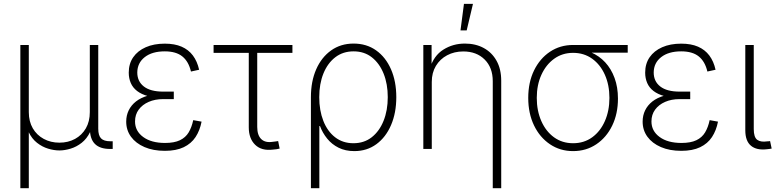

<svg xmlns="http://www.w3.org/2000/svg" viewBox="-20 -775 4049 999"><path d="M85.9 204.1V-541H129.9V-191.4Q129.9 -143.1 150.6 -107.4Q171.4 -71.8 207.8 -52.2Q244.1 -32.7 289.1 -32.7Q334.5 -32.7 370.4 -52.2Q406.2 -71.8 426.8 -107.4Q447.3 -143.1 447.3 -191.4V-541H491.2V-105.5Q491.2 -69.8 505.9 -54.9Q520.5 -40 553.7 -40H566.4V0H552.7Q500 0 473.9 -26.1Q447.8 -52.2 447.8 -105V-177.2H466.3Q466.3 -124.5 449.2 -88.9Q432.1 -53.2 405 -32Q377.9 -10.7 347.2 -1.5Q316.4 7.8 289.1 7.8Q261.2 7.8 230.5 -1.5Q199.7 -10.7 172.6 -32Q145.5 -53.2 128.7 -88.9Q111.8 -124.5 111.8 -177.2H129.9V204.1Z M837.9 9.8Q776.9 9.8 731.7 -9.8Q686.5 -29.3 661.6 -63.5Q636.7 -97.7 636.7 -142.1Q636.7 -174.3 649.7 -200.9Q662.6 -227.5 687.5 -247.1Q712.4 -266.6 749.5 -277.3Q786.6 -288.1 835.4 -288.1H884.3V-259.3H828.6Q786.6 -259.3 753.7 -244.9Q720.7 -230.5 701.7 -204.6Q682.6 -178.7 682.6 -143.1Q682.6 -93.3 724.9 -62.3Q767.1 -31.2 838.9 -31.2Q886.7 -31.2 916.3 -45.4Q945.8 -59.6 961.7 -86.2Q977.5 -112.8 985.4 -149.9L1028.8 -142.1Q1020 -96.2 997.6 -62Q975.1 -27.8 935.8 -9Q896.5 9.8 837.9 9.8ZM835.4 -265.1Q786.1 -265.1 751 -274.7Q715.8 -284.2 693.4 -301.5Q670.9 -318.8 660.4 -343.3Q649.9 -367.7 649.9 -397Q649.9 -443.4 673.1 -477.1Q696.3 -510.7 738.5 -529.3Q780.8 -547.9 837.4 -547.9Q888.7 -547.9 924.8 -532.2Q960.9 -516.6 983.6 -486.3Q1006.3 -456.1 1016.1 -412.1L973.6 -402.8Q961.4 -455.1 928.7 -481.4Q896 -507.8 837.4 -507.8Q771.5 -507.8 733.2 -477.8Q694.8 -447.8 694.3 -397.9Q694.3 -351.6 728.5 -325Q762.7 -298.3 829.1 -298.3H884.3V-265.1Z M1399.9 3.4Q1340.8 10.7 1307.6 -21.7Q1274.4 -54.2 1274.4 -112.3V-500H1091.3V-541H1501.5V-500H1318.4V-114.7Q1318.4 -71.8 1339.1 -51.5Q1359.9 -31.2 1398.4 -37.1Q1404.8 -37.6 1412.6 -38.8Q1420.4 -40 1427.2 -41L1435.1 -2Q1427.7 0 1418.5 1.5Q1409.2 2.9 1399.9 3.4Z M1597.7 204.1V-269.5Q1597.7 -351.6 1625.2 -414.3Q1652.8 -477.1 1702.9 -512.7Q1752.9 -548.3 1819.8 -548.3Q1887.2 -548.3 1937 -512.9Q1986.8 -477.5 2014.4 -414.6Q2042 -351.6 2042 -269.5Q2042 -187.5 2014.6 -124Q1987.3 -60.5 1938.2 -24.7Q1889.2 11.2 1823.7 11.2Q1777.3 11.2 1741.9 -6.3Q1706.5 -23.9 1682.4 -53.7Q1658.2 -83.5 1645 -119.1H1641.6V204.1ZM1818.8 -29.8Q1874.5 -29.8 1914.3 -61Q1954.1 -92.3 1975.8 -146.5Q1997.6 -200.7 1997.6 -269.5Q1997.6 -337.9 1976.1 -391.6Q1954.6 -445.3 1915 -476.6Q1875.5 -507.8 1819.8 -507.8Q1764.6 -507.8 1724.6 -477.1Q1684.6 -446.3 1662.8 -392.6Q1641.1 -338.9 1641.1 -269.5Q1641.1 -200.2 1662.4 -146Q1683.6 -91.8 1723.6 -60.8Q1763.7 -29.8 1818.8 -29.8Z M2226.6 -348.6V0H2182.6V-541H2225.6V-418.9H2216.8Q2236.8 -485.4 2286.9 -516.8Q2336.9 -548.3 2398.9 -548.3Q2454.6 -548.3 2497.1 -525.1Q2539.6 -502 2563.7 -458.7Q2587.9 -415.5 2587.9 -355V204.1H2543.9V-352.5Q2543.9 -423.3 2501.7 -465.3Q2459.5 -507.3 2390.6 -507.3Q2343.8 -507.3 2306.6 -487.5Q2269.5 -467.8 2248 -432.1Q2226.6 -396.5 2226.6 -348.6ZM2376 -616.7 2394 -754.9H2440.9L2408.2 -616.7Z M2961.9 11.2Q2894.5 11.2 2841.6 -24.4Q2788.6 -60.1 2758.5 -122.6Q2728.5 -185.1 2728.5 -265.6Q2728.5 -346.7 2758.8 -408.7Q2789.1 -470.7 2841.8 -505.9Q2894.5 -541 2961.9 -541H3246.1V-501H3022.9L2961.9 -500Q2905.8 -500 2863.3 -469.2Q2820.8 -438.5 2796.9 -385.7Q2772.9 -333 2772.9 -265.6Q2772.9 -198.7 2796.6 -145Q2820.3 -91.3 2862.8 -60.5Q2905.3 -29.8 2961.9 -29.8Q3019 -29.8 3061.5 -60.8Q3104 -91.8 3127.4 -145.3Q3150.9 -198.7 3150.9 -265.6Q3150.9 -333 3127.2 -386Q3103.5 -439 3061 -469.5Q3018.6 -500 2961.9 -500V-521Q3012.2 -521 3054.9 -502.7Q3097.7 -484.4 3128.9 -450.7Q3160.2 -417 3177.7 -369.1Q3195.3 -321.3 3195.3 -262.2Q3195.3 -183.1 3165.3 -121.3Q3135.3 -59.6 3082.5 -24.2Q3029.8 11.2 2961.9 11.2Z M3524.9 9.8Q3463.9 9.8 3418.7 -9.8Q3373.5 -29.3 3348.6 -63.5Q3323.7 -97.7 3323.7 -142.1Q3323.7 -174.3 3336.7 -200.9Q3349.6 -227.5 3374.5 -247.1Q3399.4 -266.6 3436.5 -277.3Q3473.6 -288.1 3522.5 -288.1H3571.3V-259.3H3515.6Q3473.6 -259.3 3440.7 -244.9Q3407.7 -230.5 3388.7 -204.6Q3369.6 -178.7 3369.6 -143.1Q3369.6 -93.3 3411.9 -62.3Q3454.1 -31.2 3525.9 -31.2Q3573.7 -31.2 3603.3 -45.4Q3632.8 -59.6 3648.7 -86.2Q3664.6 -112.8 3672.4 -149.9L3715.8 -142.1Q3707 -96.2 3684.6 -62Q3662.1 -27.8 3622.8 -9Q3583.5 9.8 3524.9 9.8ZM3522.5 -265.1Q3473.1 -265.1 3438 -274.7Q3402.8 -284.2 3380.4 -301.5Q3357.9 -318.8 3347.4 -343.3Q3336.9 -367.7 3336.9 -397Q3336.9 -443.4 3360.1 -477.1Q3383.3 -510.7 3425.5 -529.3Q3467.8 -547.9 3524.4 -547.9Q3575.7 -547.9 3611.8 -532.2Q3647.9 -516.6 3670.7 -486.3Q3693.4 -456.1 3703.1 -412.1L3660.6 -402.8Q3648.4 -455.1 3615.7 -481.4Q3583 -507.8 3524.4 -507.8Q3458.5 -507.8 3420.2 -477.8Q3381.8 -447.8 3381.3 -397.9Q3381.3 -351.6 3415.5 -325Q3449.7 -298.3 3516.1 -298.3H3571.3V-265.1Z M3970.2 1.5Q3917 7.8 3887.5 -16.6Q3857.9 -41 3857.9 -97.2V-541H3901.9V-103.5Q3901.9 -61 3919.9 -47.6Q3938 -34.2 3972.7 -39.6Q3978.5 -40 3980.7 -40Q3982.9 -40 3986.8 -41L3995.1 -2Q3990.2 -1 3983.6 0Q3977.1 1 3970.2 1.5Z"/></svg>

Font: Inter 17pt ExtraLight
Style: Regular
Weight: 250
Version: Version 4.001;git-66647c0bb